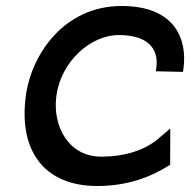

<svg xmlns="http://www.w3.org/2000/svg" viewBox="-20 -610 635 641"><path d="M548.1 -60 548.5 -181 498.8 -139C455.5 -107 394.8 -87 317.8 -87C208.8 -87 154.6 -189 168.2 -290C183.6 -404 281.7 -493 376.7 -493C462.7 -493 511.6 -456 501.9 -384L500.3 -372L591 -370L592.6 -382C605.1 -474 568.8 -590 385.8 -590C195.8 -590 85.3 -431 66.2 -290C41.5 -107 127.5 11 304.5 11C405.5 11 484.6 -19 548.1 -60Z"/></svg>

Font: Charger
Style: ExBdIt
Weight: 400
Designer: Jasper
Foundry: Cannot Into Space Fonts
Version: Version 0.99